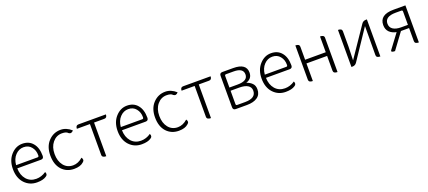

<svg xmlns="http://www.w3.org/2000/svg" viewBox="56 -1564 5785 2595"><g transform="rotate(-20 2949.0 -267.0)"><path d="M304 13Q198 13 127 -62Q56 -138 56 -266Q56 -391 126 -469Q196 -547 290 -547Q387 -547 441 -481Q496 -416 496 -299Q496 -257 456 -257H115Q117 -159 170 -97Q224 -36 310 -36Q386 -36 452 -82Q474 -39 436 -18Q391 13 304 13ZM115 -303H424Q443 -303 442 -326Q443 -398 402 -447Q362 -497 291 -497Q223 -497 173 -444Q123 -392 115 -303Z M838 13Q731 13 662 -61Q594 -136 594 -266Q594 -395 666 -471Q738 -547 841 -547Q924 -547 997 -482Q964 -442 928 -469Q907 -496 842 -496Q762 -496 708 -431Q655 -367 655 -266Q655 -164 706 -100Q757 -37 841 -37Q914 -37 980 -96Q1009 -56 973 -29Q928 13 838 13Z M1302 0Q1243 0 1243 -40V-484H1055Q1055 -533 1095 -533H1490Q1490 -484 1450 -484H1302V0Z M1810 13Q1704 13 1633 -62Q1562 -138 1562 -266Q1562 -391 1632 -469Q1702 -547 1796 -547Q1893 -547 1947 -481Q2002 -416 2002 -299Q2002 -257 1962 -257H1621Q1623 -159 1676 -97Q1730 -36 1816 -36Q1892 -36 1958 -82Q1980 -39 1942 -18Q1897 13 1810 13ZM1621 -303H1930Q1949 -303 1948 -326Q1949 -398 1908 -447Q1868 -497 1797 -497Q1729 -497 1679 -444Q1629 -392 1621 -303Z M2344 13Q2237 13 2168 -61Q2100 -136 2100 -266Q2100 -395 2172 -471Q2244 -547 2347 -547Q2430 -547 2503 -482Q2470 -442 2434 -469Q2413 -496 2348 -496Q2268 -496 2214 -431Q2161 -367 2161 -266Q2161 -164 2212 -100Q2263 -37 2347 -37Q2420 -37 2486 -96Q2515 -56 2479 -29Q2434 13 2344 13Z M2808 0Q2749 0 2749 -40V-484H2561Q2561 -533 2601 -533H2996Q2996 -484 2956 -484H2808V0Z M3165 0Q3125 0 3125 -40V-493Q3125 -533 3165 -533H3320Q3508 -533 3508 -401Q3508 -313 3419 -285Q3468 -270 3499 -238Q3531 -207 3531 -152Q3531 -76 3476 -38Q3422 0 3326 0ZM3183 -303H3301Q3448 -303 3448 -396Q3448 -488 3311 -488H3202Q3183 -488 3183 -469ZM3183 -65Q3183 -46 3202 -46H3316Q3472 -46 3472 -155Q3472 -203 3430 -230Q3388 -257 3308 -257H3183Z M3881 13Q3775 13 3704 -62Q3633 -138 3633 -266Q3633 -391 3703 -469Q3773 -547 3867 -547Q3964 -547 4018 -481Q4073 -416 4073 -299Q4073 -257 4033 -257H3692Q3694 -159 3747 -97Q3801 -36 3887 -36Q3963 -36 4029 -82Q4051 -39 4013 -18Q3968 13 3881 13ZM3692 -303H4001Q4020 -303 4019 -326Q4020 -398 3979 -447Q3939 -497 3868 -497Q3800 -497 3750 -444Q3700 -392 3692 -303Z M4273 0Q4215 0 4215 -40V-533Q4273 -533 4273 -493V-306H4570V-533Q4628 -533 4628 -493V0Q4570 0 4570 -40V-253H4273V0Z M4828 0V-533Q4885 -533 4885 -493V-276Q4885 -242 4882 -166L4879 -76L5167 -500Q5189 -533 5229 -533H5244V0Q5187 0 5187 -40L5189 -457L4905 -33Q4883 0 4843 0Z M5798 0Q5740 0 5740 -40V-228Q5740 -228 5623 -228L5455 0Q5389 0 5412 -32L5563 -234Q5501 -246 5463 -283Q5425 -321 5425 -384Q5425 -533 5628 -533H5798V0ZM5641 -274H5740V-466Q5740 -485 5721 -485H5641Q5485 -485 5485 -383Q5485 -330 5526 -302Q5568 -274 5641 -274Z"/></g></svg>

Font: Swei Half Moon CJK SC
Style: Light
Weight: 300
Version: Version 2.071